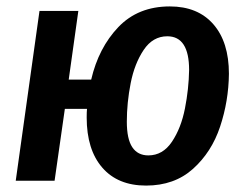

<svg xmlns="http://www.w3.org/2000/svg" viewBox="-20 -563 767 598"><path d="M693 -333Q692 -248 665.5 -168.5Q639 -89 581 -37Q523 15 435 15Q347 15 298.5 -41Q250 -97 250 -197Q250 -215 251 -224H182L150 0H29L103 -529H224L194 -315H264Q287 -414 348.5 -478.5Q410 -543 509 -543Q596 -543 644.5 -487.5Q693 -432 693 -333ZM569 -345Q569 -450 501 -450Q456 -450 427.5 -407.5Q399 -365 387 -304Q375 -243 375 -184Q375 -130 392 -104.5Q409 -79 442 -79Q487 -79 515.5 -121.5Q544 -164 556 -225Q568 -286 569 -345Z"/></svg>

Font: Fira Sans Condensed Medium
Style: Italic
Weight: 500
Width: 3
Italic angle: -8°
Designer: bBox Type GmbH & Carrois Corporate GbR & Edenspiekermann AG
Foundry: bBox Type GmbH & Carrois Corporate GbR & Edenspiekermann AG
Version: Version 4.301